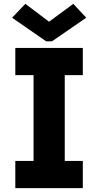

<svg xmlns="http://www.w3.org/2000/svg" viewBox="-20 -966 505 986"><path d="M58.6 -139.6H152.3V-580.1H58.6V-719.7H405.3V-580.1H312.5V-139.6H405.3V0H58.6ZM230.5 -855.5H233.4L356.4 -946.3L422.9 -875L247.1 -753.9H216.8L42 -875L110.4 -946.3Z"/></svg>

Font: Reddit Sans Fudge ExtraBold
Style: Regular
Weight: 800
Designer: Stephen Hutchings
Foundry: Reddit
Version: Version 1.011